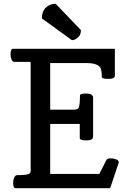

<svg xmlns="http://www.w3.org/2000/svg" viewBox="-20 -992 669 1012"><path d="M435.5 -252Q400.4 -252 400.4 -265.1V-338.9H244.6V-75.2H503.4L540.5 -147.9Q545.4 -157.2 559.1 -157.2Q572.3 -157.2 579.6 -155.8Q586.9 -154.3 592.8 -151.9Q606 -146.5 606 -137.2Q606 -134.8 605.5 -133.8L560.5 0H62.5Q49.3 0 49.3 -28.8Q49.8 -53.7 61.5 -65.4Q65.4 -69.3 77.1 -69.3H78.6Q80.6 -68.8 83 -68.8Q94.2 -68.8 106 -70.3Q120.1 -71.3 127.9 -73.7Q141.6 -78.1 141.6 -89.8V-659.2Q141.6 -666 135.7 -666H55.7Q42 -666 37.1 -691.4Q36.1 -698.2 35.6 -704.1Q35.6 -734.9 48.3 -734.9H585.4V-592.8Q585.4 -576.2 551.3 -576.2Q516.6 -576.2 516.6 -586.9Q516.6 -627.9 505.9 -639.6Q486.8 -659.7 436.5 -659.7H244.6V-414.1H368.7Q391.1 -414.1 395 -424.8Q401.4 -440.4 401.4 -487.8Q401.4 -499 430.7 -499Q456.1 -499 463.4 -492.2Q470.7 -485.4 470.7 -481V-272Q470.7 -252 435.5 -252ZM200.7 -895Q200.7 -948.2 244.6 -966.8Q256.8 -972.2 271 -972.2H273.4L406.7 -833Q406.2 -812 396.5 -800.8Q378.9 -780.3 358.9 -780.3Z"/></svg>

Font: Copse
Style: Regular
Weight: 400
Version: Version 1.000